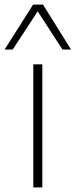

<svg xmlns="http://www.w3.org/2000/svg" viewBox="-72 -810 327 830"><path d="M72 0V-532H111V0ZM-52 -596 71 -790H114L235 -596H198L91 -761L-17 -596Z"/></svg>

Font: Georama ExtraLight
Style: Regular
Weight: 250
Version: Version 1.001